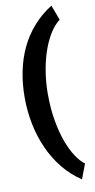

<svg xmlns="http://www.w3.org/2000/svg" viewBox="-106 -852 525 1065"><g transform="rotate(-10 156.5 -319.5)"><path d="M31.2 -331.5Q31.2 -409.2 45.4 -479.2Q59.6 -549.3 88.4 -609.9Q117.2 -670.4 161.4 -720.7Q205.6 -771 265.6 -809.1L297.4 -724.6Q264.6 -699.7 239.3 -657.2Q213.9 -614.7 196.5 -562Q179.2 -509.3 170.2 -449.7Q161.1 -390.1 161.1 -330.6Q161.1 -247.6 173.1 -179Q185.1 -110.4 204.6 -57.6Q224.1 -4.9 248.3 31.2Q272.5 67.4 297.4 85.4L265.6 169.4Q207.5 130.9 163.6 76.7Q119.6 22.5 90.3 -42.7Q61 -107.9 46.1 -181.4Q31.2 -254.9 31.2 -331.5Z"/></g></svg>

Font: Ufes Sans
Style: Bold
Weight: 700
Designer: Ricardo Esteves & Filipe Motta
Foundry: ProDesignUfes - Ricardo Esteves, Filipe Motta (This is a derivative work, based on Roboto family, by Christian Robertson
Version: Version 2.0